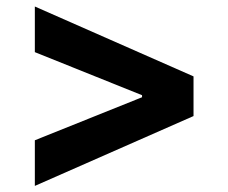

<svg xmlns="http://www.w3.org/2000/svg" viewBox="-20 -594 720 605"><path d="M89.8 -573.5V-429.7L427.6 -294V-287.6L89.8 -152V-8.2L589.8 -228.3V-353.3Z"/></svg>

Font: TID UI
Style: Bold
Weight: 700
Designer: The TID Project Authors
Foundry: Bakken & Bæck
Version: Version 1.001;hotconv 1.0.109;makeotfexe 2.5.65596